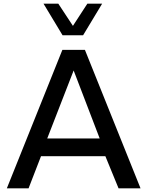

<svg xmlns="http://www.w3.org/2000/svg" viewBox="-20 -1020 789 1040"><path d="M318.8 -829.1 215.8 -1000H295.9L375 -879.9L453.1 -1000H533.2L430.2 -829.1ZM550.8 -173.8H202.1L134.8 0H17.1L317.9 -750H439.9L741.2 0H622.1ZM520 -270 378.9 -638.2 235.8 -270Z"/></svg>

Font: Oakes Grotesk
Style: Medium
Weight: 500
Designer: Samuel Oakes
Foundry: Samuel Oakes
Version: Version 1.0 | wf-rip DC20170320